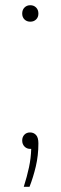

<svg xmlns="http://www.w3.org/2000/svg" viewBox="-20 -565 232 735"><path d="M71 150Q83.5 110.5 91 75.5Q98.5 40.5 99.5 5H96Q82.5 5 73.8 -4Q65 -13 65 -27Q65 -40.5 73.2 -49.2Q81.5 -58 95 -58Q109 -58 118 -48.2Q127 -38.5 127 -16Q127 30.5 117 72.5Q107 114.5 93 150ZM96 -482Q82.5 -482 73.8 -490.5Q65 -499 65 -513Q65 -527.5 73.8 -536.2Q82.5 -545 96 -545Q109.5 -545 118.2 -536.2Q127 -527.5 127 -513Q127 -499 118.2 -490.5Q109.5 -482 96 -482Z"/></svg>

Font: Encode Sans Semi Condensed Thin
Style: Regular
Weight: 100
Width: 4
Designer: Multiple Designers
Foundry: Impallari Type
Version: Version 3.000; ttfautohint (v1.8.3) -l 8 -r 50 -G 200 -x 14 